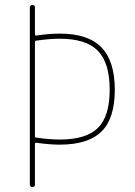

<svg xmlns="http://www.w3.org/2000/svg" viewBox="-20 -750 540 770"><path d="M120.1 -581.1V-204.1Q120.1 -198.2 125 -198.2Q177.7 -190.4 219.7 -190.4Q326.2 -190.4 373 -237.3Q419.9 -284.2 419.9 -389.6Q419.9 -498 372.6 -546.4Q325.2 -594.7 219.7 -594.7Q177.7 -594.7 125 -586.9Q120.1 -586.9 120.1 -581.1ZM99.6 -9.8V-719.7Q99.6 -729.5 109.9 -730Q120.1 -730.5 120.1 -719.7V-612.3Q120.1 -607.4 125 -607.4Q177.7 -615.2 219.7 -615.2Q333 -615.2 386.7 -560.1Q440.4 -504.9 440.4 -389.6Q440.4 -275.4 387.2 -222.7Q334 -169.9 219.7 -169.9Q177.7 -169.9 125 -177.7Q120.1 -177.7 120.1 -172.9V-9.8Q120.1 0 109.9 0Q99.6 0 99.6 -9.8Z"/></svg>

Font: Rounded-X Mgen+ 1mn thin
Style: Regular
Weight: 100
Designer: [Source Han Sans]
Ryoko NISHIZUKA  (kana & ideographs); Paul D. Hunt (Latin, Greek & Cyrillic); Wenlong ZHANG  (bopomofo
Version: Version 1.059.20150602